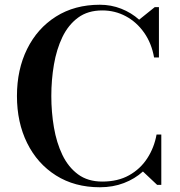

<svg xmlns="http://www.w3.org/2000/svg" viewBox="-20 -780 760 810"><path d="M660.5 -212.5V0H643L583 -56.5Q549 -25.5 502.8 -7.8Q456.5 10 401.5 10Q295 10 216.2 -39.8Q137.5 -89.5 94.5 -176.5Q51.5 -263.5 51.5 -375Q51.5 -486.5 94.5 -573.5Q137.5 -660.5 216.2 -710.2Q295 -760 401.5 -760Q449 -760 491.5 -743.2Q534 -726.5 567 -697L633 -750H650.5V-537.5H630Q619.5 -597.5 588 -642.2Q556.5 -687 510.8 -711.5Q465 -736 411.5 -736Q350.5 -736 309.2 -705.5Q268 -675 243.2 -623.5Q218.5 -572 207.5 -507.5Q196.5 -443 196.5 -375Q196.5 -307 207.5 -242.5Q218.5 -178 243.2 -126.5Q268 -75 309.2 -44.5Q350.5 -14 411.5 -14Q477 -14 524.5 -40.5Q572 -67 601.2 -112Q630.5 -157 640.5 -212.5Z"/></svg>

Font: Bodoni* 11pt Medium
Style: Regular
Weight: 500
Version: Version 2.3